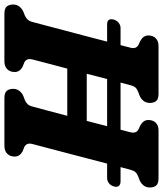

<svg xmlns="http://www.w3.org/2000/svg" viewBox="46 -786 740 872"><g transform="rotate(90 416.0 -350.0)"><path d="M250 -127Q246.5 -112.5 250.2 -104Q254 -95.5 263.5 -90.5L282.5 -83Q307.5 -69.5 307 -46.5Q307 -25.5 294.2 -12.8Q281.5 0 258 0H43Q18 0 9.2 -11.2Q0.5 -22.5 0.5 -39.5Q0.5 -56.5 10 -68.2Q19.5 -80 32 -85.5L49.5 -92.5Q62 -98 69.2 -105.8Q76.5 -113.5 81 -132Q87.5 -156.5 97.8 -195.2Q108 -234 120.2 -280.5Q132.5 -327 145.2 -375Q158 -423 169 -466.5H91Q61 -466.5 69 -497Q73 -510.5 83.8 -519Q94.5 -527.5 106.5 -527.5H185Q192 -555 197 -574Q203 -599.5 182.5 -609.5L166 -617Q141 -631 141 -653.5Q141 -674.5 153.5 -687.2Q166 -700 190 -700H405.5Q430.5 -700 439 -689Q447.5 -678 447.5 -660.5Q447.5 -643.5 438 -631.8Q428.5 -620 415.5 -614.5L396 -607Q383.5 -602 377 -594.5Q370.5 -587 366 -569Q361.5 -552.5 355 -527.5H569Q576 -555 581 -573.5Q587 -599.5 566.5 -609.5L550 -617Q525 -631 525 -653.5Q525 -674.5 537.2 -687.2Q549.5 -700 573 -700H789.5Q814.5 -700 823 -688.8Q831.5 -677.5 831.5 -660.5Q831.5 -643.5 822 -631.8Q812.5 -620 799.5 -614.5L780 -607Q767.5 -602 761 -594.2Q754.5 -586.5 750 -569Q745.5 -552.5 739 -527.5H803Q819 -527.5 825 -519Q831 -510.5 826.5 -497Q823 -483 812.2 -474.8Q801.5 -466.5 788 -466.5H723Q711.5 -423 698.8 -373.8Q686 -324.5 673.5 -277.2Q661 -230 650.8 -190.8Q640.5 -151.5 634 -127Q630.5 -112.5 634.2 -104Q638 -95.5 647.5 -90.5L666.5 -83Q691.5 -69.5 691 -46.5Q691 -25.5 678.2 -12.8Q665.5 0 642 0H426Q401 0 392.2 -11.2Q383.5 -22.5 383.5 -39.5Q383.5 -56.5 393 -68.2Q402.5 -80 415 -85.5L433.5 -92.5Q446 -98 453.2 -105.5Q460.5 -113 465 -131.5Q472 -157 482.8 -197.5Q493.5 -238 506 -285.5H291.5Q278.5 -236.5 267.5 -194.5Q256.5 -152.5 250 -127ZM315 -374H529Q535.5 -398 541.5 -421.5Q547.5 -445 553 -466.5H339Q333.5 -445 327.2 -421.5Q321 -398 315 -374Z"/></g></svg>

Font: Fraunces 144pt SuperSoft
Style: Bold Italic
Weight: 700
Italic angle: -16°
Version: Version 1.000;[0bf87f6ff]